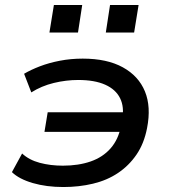

<svg xmlns="http://www.w3.org/2000/svg" viewBox="-20 -744 684 773"><path d="M235 9Q167 9 112 -7Q57 -23 28 -51L69 -126Q97 -100 140 -88.5Q183 -77 233 -77Q296 -77 345 -94Q394 -111 425.5 -147Q457 -183 467 -237L478 -213H159L172 -292H491L472 -264Q481 -313 463.5 -348.5Q446 -384 403.5 -403Q361 -422 295 -422Q246 -422 196.5 -410Q147 -398 106 -372L77 -447Q104 -463 140.5 -477Q177 -491 221 -499.5Q265 -508 313 -508Q411 -508 474.5 -473Q538 -438 563.5 -376Q589 -314 572 -228Q560 -166 529.5 -121.5Q499 -77 455 -47.5Q411 -18 354.5 -4.5Q298 9 235 9ZM406 -613 423 -724H538L520 -613ZM179 -613 197 -724H311L294 -613Z"/></svg>

Font: Nunito Sans 7pt SemiExpanded SemiBold
Style: Italic
Weight: 600
Width: 6
Italic angle: -9°
Designer: Vernon Adams
Foundry: Vernon Adams
Version: Version 3.101;gftools[0.9.27]